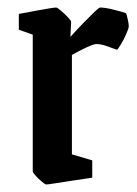

<svg xmlns="http://www.w3.org/2000/svg" viewBox="-20 -480 363 510"><path d="M103 10Q100 10 91 2.5Q82 -5 74.5 -13.5Q67 -22 67 -25V-388L30 -401V-443Q30 -443 43.5 -445.5Q57 -448 75.5 -451.5Q94 -455 109.5 -457.5Q125 -460 129 -460Q132 -460 141.5 -452Q151 -444 160 -434.5Q169 -425 169 -422L167 -382Q184 -401 201.5 -419Q219 -437 231 -448.5Q243 -460 246 -460Q259 -460 281 -454.5Q303 -449 315 -445Q317 -439 319.5 -428Q322 -417 322 -410Q322 -405 315.5 -390Q309 -375 301 -362Q293 -349 291 -348Q281 -351 265 -357Q249 -363 236 -363Q229 -363 209.5 -354Q190 -345 171 -334V-70L225 -54V-8Q225 -8 208 -5.5Q191 -3 168 0.5Q145 4 126 7Q107 10 103 10Z"/></svg>

Font: Grenze Gotisch Medium
Style: Regular
Weight: 500
Designer: Renata Polastri
Foundry: Omnibus-Type
Version: Version 1.001